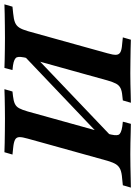

<svg xmlns="http://www.w3.org/2000/svg" viewBox="89 -719 611 867"><g transform="rotate(90 394.5 -285.5)"><path d="M175 -369.4 201.6 -465.3Q208.9 -490.3 208.5 -503.6Q208.1 -516.9 197.2 -523.4Q186.3 -529.8 160.5 -531.5L129.8 -534.7L140.3 -571Q158.1 -570.2 183.1 -569.8Q208.1 -569.4 236.7 -569Q265.3 -568.5 291.1 -568.5H292.7Q316.1 -568.5 340.3 -569Q364.5 -569.4 386.7 -570.2Q408.9 -571 425 -571L414.5 -534.7L393.5 -532.3Q371.8 -530.6 358.9 -524.2Q346 -517.7 338.7 -504Q331.5 -490.3 324.2 -465.3L297.6 -369.4ZM131.5 -2.4Q106.5 -2.4 78.2 -2Q50 -1.6 24.2 -1.2Q-1.6 -0.8 -19.4 0L-8.9 -36.3L21.8 -39.5Q48.4 -41.9 62.9 -48Q77.4 -54 85.9 -67.3Q94.4 -80.6 101.6 -105.6L175 -369.4H297.6L224.2 -105.6Q214.5 -68.5 219.8 -56Q225 -43.5 256.5 -38.7L277.4 -36.3L267.7 0Q251.6 -0.8 229 -1.2Q206.5 -1.6 181.5 -2Q156.5 -2.4 133.1 -2.4H133.9ZM491.1 -201.6 564.5 -465.3Q575 -502.4 569.8 -514.9Q564.5 -527.4 531.5 -532.3L510.5 -534.7L520.2 -571Q536.3 -571 558.9 -570.2Q581.5 -569.4 606.9 -569Q632.3 -568.5 655.6 -568.5H654.8H657.3Q682.3 -568.5 710.5 -569Q738.7 -569.4 764.5 -570.2Q790.3 -571 808.1 -571L797.6 -534.7L766.9 -531.5Q741.1 -529.8 726.2 -523.4Q711.3 -516.9 702.8 -503.6Q694.4 -490.3 687.1 -465.3L613.7 -201.6ZM190.3 -66.9 188.7 -112.9 603.2 -508.1 604.8 -461.3ZM496 -2.4Q473.4 -2.4 448.8 -2Q424.2 -1.6 402 -1.2Q379.8 -0.8 363.7 0L374.2 -36.3L395.2 -38.7Q416.9 -41.1 429.8 -47.2Q442.7 -53.2 450 -66.9Q457.3 -80.6 464.5 -105.6L491.1 -201.6H613.7L587.1 -105.6Q579.8 -80.6 580.2 -67.3Q580.6 -54 591.9 -48Q603.2 -41.9 628.2 -39.5L658.9 -36.3L648.4 0Q631.5 -0.8 606 -1.2Q580.6 -1.6 552.4 -2Q524.2 -2.4 497.6 -2.4H496Z"/></g></svg>

Font: Playfair 9pt
Style: Bold Italic
Weight: 700
Italic angle: -15.6°
Designer: Claus Eggers Sørensen
Foundry: Claus Eggers Sørensen
Version: Version 2.203